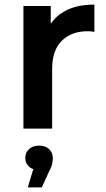

<svg xmlns="http://www.w3.org/2000/svg" viewBox="-20 -560 460 836"><path d="M82 0V-534H201V-456Q224 -491 263 -512Q314 -540 391 -540V-421Q383 -423 376 -423.5Q369 -424 362 -424Q291 -424 249 -382.5Q207 -341 207 -259V0ZM101 256 125 176Q114 173 106 165Q90 151 90 128Q90 104 106.5 89Q123 74 150 74Q178 74 194 89.5Q210 105 210 128Q210 139 207 153.5Q204 168 194 186L162 256Z"/></svg>

Font: Montserrat Thin SemiBold
Style: Regular
Weight: 600
Version: Version 9.000